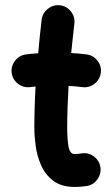

<svg xmlns="http://www.w3.org/2000/svg" viewBox="-20 -679 438 756"><path d="M377 -392.1Q373.5 -365.7 352.1 -349.1Q330.6 -332.5 304.2 -335.9Q278.8 -339.4 250 -340.8Q247.6 -299.3 246.1 -257.3Q244.6 -215.3 244.6 -173.3Q244.6 -134.8 249.5 -103.5Q254.4 -72.3 274.9 -72.3Q284.2 -72.3 299.8 -74.7Q325.7 -79.6 347.9 -64.2Q370.1 -48.8 375 -22.9Q379.9 2.9 364.5 25.6Q349.1 48.3 323.2 53.2Q310.1 55.2 298.1 56.2Q286.1 57.1 274.9 57.1Q221.7 57.1 189.7 32.7Q157.7 8.3 141.6 -28.8Q125.5 -65.9 120.4 -105Q115.2 -144 115.2 -173.3Q115.2 -215.3 116.5 -256.6Q117.7 -297.9 120.1 -338.4Q108.9 -337.4 98.1 -335.9Q71.8 -333 50.5 -349.6Q29.3 -366.2 25.9 -392.6Q22.9 -418.9 39.6 -440.2Q56.2 -461.4 82.5 -464.8Q105.5 -467.8 130.4 -469.2Q133.3 -502.4 136.7 -535.6Q140.1 -568.8 144 -601.6Q147.5 -627.9 168.7 -644.5Q189.9 -661.1 216.3 -658.2Q242.7 -654.8 259.3 -633.8Q275.9 -612.8 272.9 -586.4Q269.5 -557.1 266.4 -528.1Q263.2 -499 260.3 -470.2Q292 -468.3 320.8 -464.8Q347.2 -461.4 363.8 -439.9Q380.4 -418.5 377 -392.1Z"/></svg>

Font: Mikhak Bold
Style: Regular
Weight: 700
Designer: Amin Abedi
Version: Version 3.3